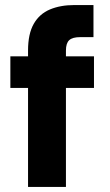

<svg xmlns="http://www.w3.org/2000/svg" viewBox="-20 -740 434 760"><path d="M91 0V-540Q91 -606 113.5 -645.5Q136 -685 177.5 -702.5Q219 -720 274 -720H350V-593H297Q267 -593 254 -581Q241 -569 241 -540V0ZM21 -392V-517H352V-392Z"/></svg>

Font: DM Sans 11pt Black
Style: Regular
Weight: 900
Version: Version 4.004;gftools[0.9.30]